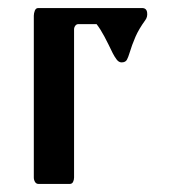

<svg xmlns="http://www.w3.org/2000/svg" viewBox="-20 -457 419 477"><path d="M341 -407Q325 -385 316.5 -365.5Q308 -346 301 -323Q299 -316 295.5 -309Q292 -302 282 -302Q275 -302 269.5 -309.5Q264 -317 260 -325Q249 -348 239.5 -366Q230 -384 220 -397H174Q170 -397 167 -393Q164 -389 164 -384V-16Q164 -10 161.5 -5Q159 0 153 0H76Q70 0 67 -5Q64 -10 64 -16V-418Q64 -424 66.5 -430.5Q69 -437 75 -437H333Q344 -437 345.5 -426Q347 -415 341 -407Z"/></svg>

Font: Triodion
Style: Regular
Weight: 400
Version: Version 1.201; ttfautohint (v1.8.4.7-5d5b)